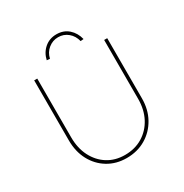

<svg xmlns="http://www.w3.org/2000/svg" viewBox="-199 -1033 1141 1193"><g transform="rotate(-30 372.0 -436.5)"><path d="M368 6Q293 6 234.5 -29.5Q176 -65 143 -127Q110 -189 110 -269V-700H132V-278Q132 -201 162 -142Q192 -83 245 -49.5Q298 -16 368 -16Q440 -16 495 -49.5Q550 -83 581 -142Q612 -201 612 -278V-700H634V-269Q634 -189 599.5 -127Q565 -65 505 -29.5Q445 6 368 6ZM262 -767 240 -769Q251 -818 286.5 -848.5Q322 -879 372 -879Q423 -879 457.5 -848.5Q492 -818 504 -769L482 -767Q472 -808 442 -833Q412 -858 372 -858Q333 -858 302 -833Q271 -808 262 -767Z"/></g></svg>

Font: Lexend Thin
Style: Regular
Weight: 100
Designer: Bonnie Shaver-Troup, Thomas Jockin
Foundry: Lexend
Version: Version 1.007; ttfautohint (v1.8.3)